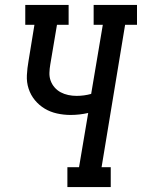

<svg xmlns="http://www.w3.org/2000/svg" viewBox="-20 -755 573 775"><path d="M252 0V-80H299L336 -299Q318 -295 300.5 -293Q283 -291 265 -291Q237 -291 210 -297Q183 -303 160.5 -316.5Q138 -330 121 -350.5Q104 -371 95.5 -397Q87 -423 88.5 -451.5Q90 -480 95 -508L119 -655H82V-735H257V-655H210L183 -495Q180 -478 179.5 -461Q179 -444 184.5 -429Q190 -414 200.5 -402Q211 -390 225 -382.5Q239 -375 255.5 -371.5Q272 -368 289 -368Q304 -368 319 -370Q334 -372 348 -376L395 -655H358V-735H533V-655H485L390 -80H427V0Z"/></svg>

Font: Iosevka Slab Medium
Style: Italic
Weight: 500
Italic angle: -9°
Monospace: yes
Designer: Belleve Invis
Foundry: Belleve Invis
Version: Version 11.1.0; ttfautohint (v1.8.3)